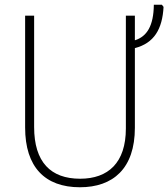

<svg xmlns="http://www.w3.org/2000/svg" viewBox="-20 -780 710 810"><path d="M549 -610V-714H511V-238C511 -93 436 -26 318 -26C194 -26 124 -96 124 -244V-714H86V-242C86 -76 169 10 317 10C457 10 549 -69 549 -241V-577C630 -598 665 -657 670 -751L663 -760H629C628 -671 600 -626 549 -610Z"/></svg>

Font: Noto Sans SemiCondensed ExtraLight
Style: Regular
Weight: 200
Width: 4
Designer: Monotype Design Team
Foundry: Monotype Imaging Inc.
Version: Version 2.013